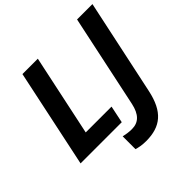

<svg xmlns="http://www.w3.org/2000/svg" viewBox="-230 -909 1315 1315"><g transform="rotate(-45 427.5 -252.0)"><path d="M26 0H425L451 -125H201L326 -714H177ZM452 210C593 210 672 145 707 -19L855 -714H706L563 -40C545 45 505 83 441 83C409 83 383 78 361 73V197C385 204 411 210 452 210Z"/></g></svg>

Font: Noto Sans
Style: Bold Italic
Weight: 700
Italic angle: -12°
Designer: Monotype Design Team
Foundry: Monotype Imaging Inc.
Version: Version 2.013